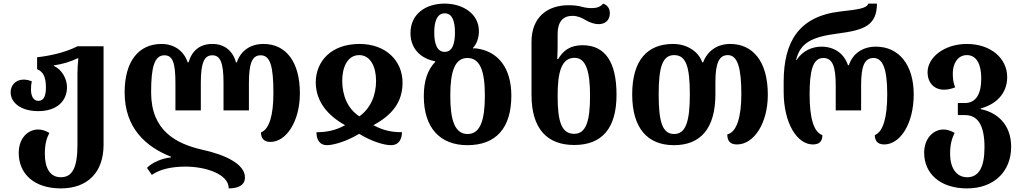

<svg xmlns="http://www.w3.org/2000/svg" viewBox="-20 -793 5672 1066"><path d="M318 253C466 253 555 164 555 11V-536H410C349 -505 272 -485 186 -475V-409C220 -395 235 -365 235 -308C235 -258 222 -233 193 -233C166 -233 152 -259 152 -296C152 -311 153 -327 157 -341C142 -348 124 -351 113 -351C61 -351 39 -314 39 -281C39 -224 94 -176 193 -176C293 -176 352 -230 352 -309C352 -357 322 -408 279 -427V-430C328 -437 373 -451 410 -469H415C412 -439 410 -412 410 -385V11C410 139 381 191 318 191C256 191 229 138 229 61C229 8 238 -24 254 -55C234 -67 213 -74 192 -74C134 -74 84 -25 84 56C84 171 168 253 318 253Z M1443 -549C1372 -549 1317 -513 1295 -447H1290C1272 -513 1224 -549 1159 -549C1091 -549 1046 -513 1027 -447H1022C1000 -513 944 -549 877 -549C750 -549 672 -453 672 -280C672 -82 790 22 929 77V81C879 86 825 109 796 139L823 178C866 148 929 132 1011 132C1116 132 1250 171 1250 253C1300 253 1340 237 1340 192C1340 118 1231 66 1102 38C958 5 819 -67 819 -280C819 -417 836 -486 893 -486C940 -486 954 -442 954 -330V-180H1095V-334C1095 -445 1114 -486 1159 -486C1203 -486 1221 -445 1221 -334V-180H1362V-330C1362 -442 1380 -486 1427 -486C1481 -486 1498 -425 1498 -275C1498 -154 1475 -75 1429 -58C1429 -26 1445 -5 1481 -5C1570 -5 1645 -120 1645 -275C1645 -448 1569 -549 1443 -549Z M1795 13C1833 13 1906 -9 1974 -50C2041 -9 2111 13 2150 13C2197 13 2211 -23 2212 -59C2158 -59 2111 -67 2053 -98C2157 -154 2215 -226 2215 -334C2215 -455 2123 -549 1976 -549C1821 -549 1733 -455 1733 -334C1735 -230 1796 -154 1896 -98C1842 -68 1792 -59 1737 -59C1737 -20 1753 13 1795 13ZM1975 -147C1910 -190 1881 -261 1880 -344C1880 -422 1911 -487 1974 -487C2037 -487 2068 -422 2068 -344C2068 -262 2036 -190 1975 -147Z M2575 13C2734 13 2819 -82 2819 -262C2819 -416 2745 -508 2626 -524C2619 -525 2611 -525 2607 -524L2606 -527C2627 -549 2639 -583 2639 -620C2639 -717 2549 -773 2449 -773C2344 -773 2259 -716 2259 -609C2259 -521 2318 -467 2396 -453V-449C2355 -406 2333 -346 2333 -259C2333 -82 2424 13 2575 13ZM2449 -505C2407 -505 2391 -549 2391 -613C2391 -675 2407 -719 2449 -719C2491 -719 2506 -675 2506 -613C2506 -549 2491 -505 2449 -505ZM2576 -49C2506 -49 2480 -124 2480 -262C2480 -398 2506 -471 2575 -471C2646 -471 2672 -398 2672 -262C2672 -124 2646 -49 2576 -49Z M3168 12C3323 12 3403 -81 3403 -267C3403 -447 3341 -542 3214 -542C3144 -542 3105 -510 3079 -465H3074C3076 -496 3076 -540 3076 -567V-605C3076 -673 3107 -705 3158 -705C3187 -705 3211 -694 3232 -681C3253 -669 3277 -659 3305 -659C3335 -659 3366 -677 3366 -719C3366 -748 3351 -765 3329 -773C3312 -753 3290 -748 3265 -748C3247 -748 3231 -750 3212 -755C3191 -761 3168 -764 3136 -764C3022 -764 2931 -700 2931 -561V-266C2931 -80 3016 12 3168 12ZM3168 -50C3096 -50 3076 -121 3076 -262C3076 -389 3096 -472 3170 -472C3233 -472 3256 -398 3256 -261C3256 -119 3233 -50 3168 -50Z M3722 13C3869 13 3952 -79 3952 -270V-338C3952 -444 3973 -487 4021 -487C4076 -487 4096 -414 4096 -269C4096 -141 4069 -58 4018 -47C4018 -12 4032 9 4072 9C4165 9 4243 -107 4243 -267C4243 -456 4157 -549 4034 -549C3964 -549 3908 -512 3884 -447H3879C3856 -512 3789 -549 3717 -549C3572 -549 3490 -456 3490 -269C3490 -81 3575 13 3722 13ZM3723 -49C3659 -49 3637 -113 3637 -269C3637 -423 3659 -487 3723 -487C3789 -487 3810 -423 3810 -269C3810 -120 3788 -49 3723 -49Z M4493 9C4532 9 4546 -11 4546 -43C4498 -59 4475 -137 4475 -269C4475 -401 4493 -471 4551 -471C4602 -471 4620 -425 4620 -318V-180H4761V-318C4761 -425 4779 -471 4830 -471C4883 -471 4906 -406 4906 -269C4906 -140 4883 -61 4837 -43C4837 -12 4852 9 4889 9C4978 9 5053 -106 5053 -269C5053 -433 4971 -534 4843 -534C4771 -534 4715 -497 4693 -431H4688C4666 -497 4611 -534 4540 -534C4490 -534 4435 -511 4403 -460H4400C4423 -554 4484 -588 4633 -607C4778 -626 4848 -651 4849 -773H4801C4792 -747 4750 -741 4644 -729C4415 -702 4331 -561 4331 -339V-284C4331 -106 4407 9 4493 9Z M5349 253C5500 253 5594 158 5594 22C5594 -107 5511 -170 5425 -187V-191C5511 -214 5572 -274 5572 -365C5572 -469 5481 -549 5348 -549C5225 -549 5130 -476 5130 -392C5130 -333 5167 -295 5221 -295C5240 -295 5261 -299 5283 -308C5273 -335 5270 -353 5270 -387C5270 -436 5295 -487 5348 -487C5402 -487 5428 -436 5428 -358C5428 -268 5397 -221 5337 -221H5298V-154H5338C5410 -154 5446 -96 5446 25C5446 136 5414 191 5350 191C5287 191 5255 135 5255 61C5255 8 5265 -24 5280 -55C5260 -67 5239 -74 5219 -74C5160 -74 5111 -23 5111 55C5111 171 5200 253 5349 253Z"/></svg>

Font: Noto Serif Georgian SemiCondensed Bold
Style: Regular
Weight: 700
Width: 4
Designer: Monotype Design Team, Akaki Razmadze
Foundry: Google LLC
Version: Version 2.003